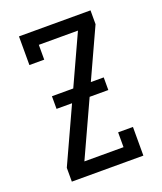

<svg xmlns="http://www.w3.org/2000/svg" viewBox="-136 -824 772 913"><g transform="rotate(-20 250.0 -367.5)"><path d="M69 0V-70L342 -665H144V-590H69V-735H431V-665L158 -70H356V-145H431V0ZM119 -350V-414H381V-350Z"/></g></svg>

Font: Iosevka Slab
Style: Regular
Weight: 400
Monospace: yes
Designer: Belleve Invis
Foundry: Belleve Invis
Version: Version 11.2.4; ttfautohint (v1.8.3)